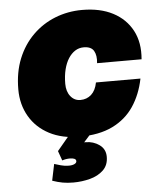

<svg xmlns="http://www.w3.org/2000/svg" viewBox="-55 -623 760 894"><g transform="rotate(-5 325.0 -176.5)"><path d="M299 12Q218 12 158.5 -19Q99 -50 66.5 -105.5Q34 -161 34 -232Q34 -312 59.5 -375Q85 -438 130.5 -483Q176 -528 235.5 -551.5Q295 -575 362 -575Q446 -575 505.5 -544Q565 -513 595 -456.5Q625 -400 618 -322H410Q414 -358 401.5 -379.5Q389 -401 354 -401Q332 -401 314 -389.5Q296 -378 282.5 -357Q269 -336 261.5 -306Q254 -276 254 -239Q254 -203 272 -180.5Q290 -158 318 -158Q348 -158 369 -177Q390 -196 397 -233H605Q590 -159 553 -104Q516 -49 453.5 -18.5Q391 12 299 12ZM252 222Q225 222 202.5 218Q180 214 154 205L170 128Q183 132 200.5 137Q218 142 237 142Q254 142 264 137Q274 132 274 124Q274 116 266 112.5Q258 109 246 109Q236 109 227 110.5Q218 112 209 115L193 70L279 -33L360 -7L318 40Q320 40 322 40Q324 40 325 40Q361 40 389 60Q417 80 417 116Q417 155 392.5 178.5Q368 202 330 212Q292 222 252 222Z"/></g></svg>

Font: Azeret Mono Thin Black
Style: Italic
Weight: 900
Italic angle: -12°
Version: Version 1.002